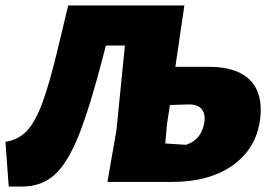

<svg xmlns="http://www.w3.org/2000/svg" viewBox="-23 -667 987 704"><path d="M9 17 -3 -147Q46 -155 76.5 -188Q107 -221 133.5 -293Q160 -365 194 -509L227 -647H653L620 -422H743Q846 -422 894 -373Q942 -324 931 -232Q918 -124 832 -62Q746 0 608 0H371L404 -190L435 -500H365L358 -472Q307 -274 266 -171.5Q225 -69 177 -26Q129 17 58 17ZM589 -210 583 -141 659 -136Q718 -155 727 -223Q730 -252 715 -268.5Q700 -285 667 -284L600 -282Z"/></svg>

Font: Alegreya Sans Black
Style: Italic
Weight: 900
Italic angle: -7°
Designer: Juan Pablo del Peral
Foundry: Huerta Tipografica
Version: Version 2.007